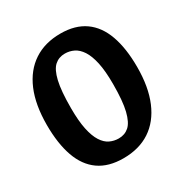

<svg xmlns="http://www.w3.org/2000/svg" viewBox="-151 -747 847 883"><g transform="rotate(-30 272.0 -306.0)"><path d="M518.6 -317.5Q518.6 -211.3 487.1 -136.8Q455.6 -62.2 396.8 -23.4Q338 15.3 254.9 15.3Q176 15.3 125.1 -20.7Q74.2 -56.7 49.8 -125.8Q25.3 -194.9 25.3 -293.5Q25.3 -400.2 56.7 -474.5Q88.2 -548.9 147.3 -587.9Q206.3 -626.9 288.9 -626.9Q367.2 -626.9 418.2 -590.9Q469.1 -554.9 493.8 -485.8Q518.6 -416.7 518.6 -317.5ZM160.2 -305.5Q160.2 -237.7 169.6 -192.8Q179.1 -147.9 195.9 -121.8Q212.7 -95.6 234.7 -85.2Q256.7 -74.7 281.7 -74.7Q313.9 -74.7 336.3 -94.6Q358.7 -114.5 371.1 -164.5Q383.4 -214.5 383.4 -305.5Q383.4 -373.9 373.7 -418.8Q363.9 -463.7 346.8 -489.6Q329.7 -515.5 307.7 -526.2Q285.7 -537 260.7 -537Q228.4 -537 206.1 -517Q183.8 -497.1 172 -446.8Q160.2 -396.5 160.2 -305.5Z"/></g></svg>

Font: Ancizar Sans Thin
Style: Regular
Weight: 100
Designer: Cesar Puertas, Viviana Monsalve, Julian Moncada, Julian Prieto, Jose Castro, Mariel Hernandez, Felipe Aragon, Sara Alarc
Version: Version 8.100